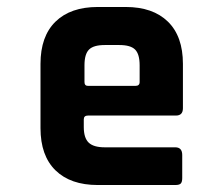

<svg xmlns="http://www.w3.org/2000/svg" viewBox="-20 -530 640 550"><path d="M482 0H260Q182 0 139 -42Q96 -84 96 -163V-347Q96 -426 139 -468Q182 -510 260 -510H340Q418 -510 461 -468Q504 -426 504 -347V-220Q504 -199 484 -199H232Q220 -199 220 -188V-166Q220 -135 234 -121.5Q248 -108 280 -108H482Q502 -108 502 -86V-20Q502 -9 498 -4.5Q494 0 482 0ZM232 -284H368Q380 -284 380 -295V-343Q380 -375 367 -388Q354 -401 322 -401H280Q248 -401 235 -388Q222 -375 222 -343V-295Q222 -284 232 -284Z"/></svg>

Font: RajdhaniMono
Style: Bold
Weight: 700
Monospace: yes
Designer: Satya Rajpurohit, Jyotish Sonowal
Foundry: Indian Type Foundry
Version: Version 1.201;PS 1.0;hotconv 1.0.78;makeotf.lib2.5.61930; tt